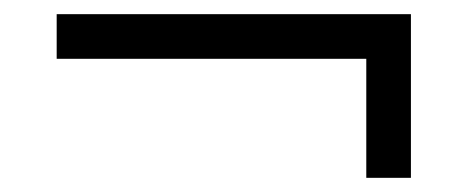

<svg xmlns="http://www.w3.org/2000/svg" viewBox="-20 -402 660 271"><path d="M60 -382V-319H497V-151H560V-382Z"/></svg>

Font: Abel
Style: Regular
Weight: 400
Designer: Matthew Desmond
Foundry: Matthew Desmond
Version: Version 1.002